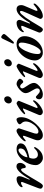

<svg xmlns="http://www.w3.org/2000/svg" viewBox="1222 -1948 740 3225"><g transform="rotate(-90 1592.5 -335.0)"><path d="M36 -23Q36 -39 48 -70L146 -325Q149 -333 149 -339Q149 -352 137 -352Q120 -352 109 -346.5Q98 -341 81 -330Q75 -326 71 -326Q62 -326 61 -336Q60 -352 74.5 -369.5Q89 -387 113 -401Q132 -413 154.5 -420Q177 -427 198 -427Q246 -427 246 -380Q246 -353 230 -315L189 -216Q188 -215 188 -212Q188 -207 193 -207Q198 -207 201 -213Q324 -429 411 -429Q439 -429 454.5 -412.5Q470 -396 470 -370Q470 -347 459.5 -324Q449 -301 433.5 -286.5Q418 -272 403 -272Q393 -272 387.5 -281.5Q382 -291 380 -311Q375 -351 355 -351Q341 -351 324 -332.5Q307 -314 282 -275Q265 -250 226 -185.5Q187 -121 156 -67Q133 -26 115.5 -5.5Q98 15 83 15Q69 15 52.5 3.5Q36 -8 36 -23Z M432 -101Q432 -177 470.5 -253.5Q509 -330 571 -378.5Q633 -427 699 -427Q747 -427 772 -408Q797 -389 797 -359Q797 -300 731.5 -267.5Q666 -235 564 -214Q555 -213 552 -205Q542 -172 541 -151Q540 -114 558 -91.5Q576 -69 609 -69Q637 -69 661 -83Q685 -97 708 -122Q718 -133 726 -133Q735 -133 735 -123Q735 -114 732 -111Q701 -54 654.5 -19.5Q608 15 549 15Q524 15 496.5 -1.5Q469 -18 450.5 -45Q432 -72 432 -101ZM712 -364Q712 -376 704.5 -385.5Q697 -395 685 -395Q661 -395 634 -371.5Q607 -348 587 -314Q567 -280 564 -251V-249Q564 -245 571 -245Q624 -256 668 -284Q712 -312 712 -364Z M849 -71Q849 -94 858 -118L921 -289Q925 -300 925 -308Q925 -320 916 -320Q907 -320 889.5 -308.5Q872 -297 860 -285Q849 -274 842 -274Q831 -274 831 -283Q831 -293 849 -317Q881 -358 931.5 -393Q982 -428 1011 -428Q1027 -428 1040.5 -412Q1054 -396 1049 -382L966 -130Q960 -109 960 -95Q960 -60 997 -60Q1031 -60 1071 -94Q1111 -128 1138 -178Q1165 -228 1165 -272Q1165 -314 1136 -343Q1126 -353 1122 -360.5Q1118 -368 1118 -378Q1118 -387 1132 -399Q1146 -411 1166 -419.5Q1186 -428 1200 -428Q1215 -428 1226 -408Q1237 -388 1237 -350Q1237 -288 1205.5 -222.5Q1174 -157 1120 -97Q1072 -45 1024.5 -15.5Q977 14 933 14Q895 14 872 -10Q849 -34 849 -71Z M1271 -33Q1271 -45 1275 -53Q1303 -115 1359 -253L1383 -312Q1385 -320 1379 -320Q1361 -320 1310 -287Q1303 -283 1299 -283Q1287 -283 1287 -290Q1287 -302 1316.5 -329.5Q1346 -357 1387 -384.5Q1428 -412 1460 -425Q1466 -427 1469 -427Q1486 -427 1501 -411.5Q1516 -396 1511 -384L1396 -103Q1392 -96 1392 -83Q1392 -79 1395 -76.5Q1398 -74 1401 -74Q1415 -74 1447 -98Q1479 -122 1506 -149Q1509 -152 1510 -152Q1514 -152 1517 -148.5Q1520 -145 1520 -141Q1520 -118 1485 -80.5Q1450 -43 1403.5 -14.5Q1357 14 1324 14Q1303 14 1287 -1Q1271 -16 1271 -33ZM1468 -557Q1468 -588 1489.5 -611.5Q1511 -635 1543 -635Q1563 -635 1575.5 -618.5Q1588 -602 1588 -580Q1588 -551 1566 -529Q1544 -507 1515 -507Q1495 -507 1481.5 -522Q1468 -537 1468 -557Z M1538 -47Q1538 -71 1549.5 -87Q1561 -103 1576 -103Q1582 -103 1592 -94.5Q1602 -86 1613 -75Q1632 -57 1646.5 -47Q1661 -37 1679 -37Q1699 -37 1709.5 -49Q1720 -61 1721 -81Q1721 -108 1681 -172Q1641 -232 1641 -274Q1641 -308 1669.5 -343.5Q1698 -379 1735.5 -403Q1773 -427 1796 -427Q1816 -427 1836 -417.5Q1856 -408 1869.5 -394.5Q1883 -381 1883 -371Q1883 -356 1865 -335.5Q1847 -315 1832 -315Q1818 -315 1799 -340Q1791 -352 1779 -359.5Q1767 -367 1754 -367Q1739 -367 1730 -356Q1721 -345 1721 -330Q1721 -311 1767 -245Q1813 -179 1813 -135Q1813 -104 1783.5 -68.5Q1754 -33 1708.5 -9.5Q1663 14 1619 14Q1583 14 1560.5 -3Q1538 -20 1538 -47Z M1894 -33Q1894 -45 1898 -53Q1926 -115 1982 -253L2006 -312Q2008 -320 2002 -320Q1984 -320 1933 -287Q1926 -283 1922 -283Q1910 -283 1910 -290Q1910 -302 1939.5 -329.5Q1969 -357 2010 -384.5Q2051 -412 2083 -425Q2089 -427 2092 -427Q2109 -427 2124 -411.5Q2139 -396 2134 -384L2019 -103Q2015 -96 2015 -83Q2015 -79 2018 -76.5Q2021 -74 2024 -74Q2038 -74 2070 -98Q2102 -122 2129 -149Q2132 -152 2133 -152Q2137 -152 2140 -148.5Q2143 -145 2143 -141Q2143 -118 2108 -80.5Q2073 -43 2026.5 -14.5Q1980 14 1947 14Q1926 14 1910 -1Q1894 -16 1894 -33ZM2091 -557Q2091 -588 2112.5 -611.5Q2134 -635 2166 -635Q2186 -635 2198.5 -618.5Q2211 -602 2211 -580Q2211 -551 2189 -529Q2167 -507 2138 -507Q2118 -507 2104.5 -522Q2091 -537 2091 -557Z M2190 -118Q2190 -183 2225.5 -255.5Q2261 -328 2323.5 -377.5Q2386 -427 2464 -427Q2525 -427 2561.5 -390Q2598 -353 2598 -292Q2598 -228 2563 -156Q2528 -84 2463.5 -35Q2399 14 2317 14Q2284 14 2254.5 -3.5Q2225 -21 2207.5 -51Q2190 -81 2190 -118ZM2490 -344Q2490 -392 2453 -392Q2423 -392 2386 -338.5Q2349 -285 2323.5 -209Q2298 -133 2298 -72Q2298 -22 2336 -22Q2369 -22 2405 -77Q2441 -132 2465.5 -208.5Q2490 -285 2490 -344ZM2473 -484Q2473 -489 2477 -499L2551 -653Q2565 -685 2583 -685Q2596 -685 2615.5 -668.5Q2635 -652 2635 -640Q2635 -627 2615 -604L2512 -488Q2507 -481 2499.5 -476.5Q2492 -472 2485 -472Q2473 -472 2473 -484Z M2658 -40Q2658 -49 2661 -56L2767 -318Q2772 -331 2772 -338Q2772 -349 2761 -349Q2742 -349 2722.5 -342Q2703 -335 2683 -310Q2678 -305 2673 -305Q2670 -305 2667 -308Q2664 -311 2664 -316Q2664 -325 2675 -343Q2686 -361 2696 -373Q2747 -426 2823 -427Q2845 -427 2858.5 -413Q2872 -399 2872 -379Q2872 -368 2867 -355L2810 -211L2809 -208Q2809 -203 2816 -203Q2822 -203 2825 -208Q2950 -427 3051 -427Q3085 -427 3102.5 -406Q3120 -385 3120 -352Q3120 -322 3109 -299L3028 -109Q3023 -97 3023 -87Q3023 -76 3033 -76Q3047 -76 3078.5 -98Q3110 -120 3123 -133Q3133 -143 3137 -143Q3140 -143 3143 -139.5Q3146 -136 3146 -132Q3146 -117 3136 -104Q3092 -52 3036.5 -19Q2981 14 2932 14Q2916 14 2902 1.5Q2888 -11 2888 -26Q2888 -33 2890 -37Q2930 -126 2939 -146Q2985 -243 3015 -320Q3022 -340 3022 -352Q3022 -369 3007 -369Q2990 -370 2968 -346.5Q2946 -323 2909 -273Q2890 -247 2844 -173.5Q2798 -100 2763 -39Q2748 -13 2735 1Q2722 15 2709 15Q2694 15 2676 -2Q2658 -19 2658 -40Z"/></g></svg>

Font: EB Garamond SemiBold
Style: Italic
Weight: 600
Italic angle: -17.2°
Designer: Georg Duffner and Octavio Pardo
Foundry: Georg Duffner
Version: Version 1.000